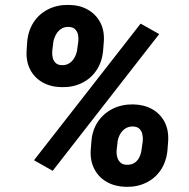

<svg xmlns="http://www.w3.org/2000/svg" viewBox="-20 -741 760 772"><path d="M86.9 -536.6 89.4 -574.2Q93.8 -619.6 116.2 -653.1Q138.7 -686.5 175 -704.3Q211.4 -722.2 256.8 -721.2Q300.8 -720.7 333.3 -702.1Q365.7 -683.6 383.1 -650.9Q400.4 -618.2 397.5 -574.2L394.5 -536.6Q390.1 -491.2 367.7 -458Q345.2 -424.8 309.1 -407.2Q272.9 -389.6 228 -390.6Q184.6 -391.1 151.9 -409.4Q119.1 -427.7 101.8 -460.4Q84.5 -493.2 86.9 -536.6ZM194.8 -574.2 189.9 -534.7Q189 -521 192.1 -508.3Q195.3 -495.6 204.1 -487.5Q212.9 -479.5 229 -479Q246.1 -478.5 258.5 -486.6Q271 -494.6 278.8 -508.1Q286.6 -521.5 289.6 -536.6L294.9 -574.7Q296.4 -588.9 293.5 -602.1Q290.5 -615.2 281.5 -623.8Q272.5 -632.3 255.9 -632.8Q238.8 -633.3 226.1 -625Q213.4 -616.7 205.6 -603Q197.8 -589.4 194.8 -574.2ZM344.7 -136.7 347.7 -174.3Q351.6 -219.7 374.5 -252.9Q397.5 -286.1 433.8 -304Q470.2 -321.8 515.6 -321.3Q559.6 -320.3 592 -302Q624.5 -283.7 641.6 -251Q658.7 -218.3 656.2 -174.3L653.3 -136.7Q648.9 -91.3 626.7 -57.9Q604.5 -24.4 568.1 -6.6Q531.7 11.2 486.8 10.3Q442.9 9.3 410.2 -9Q377.4 -27.3 359.9 -60.3Q342.3 -93.3 344.7 -136.7ZM453.1 -174.3 448.7 -134.8Q447.8 -121.6 451.4 -108.9Q455.1 -96.2 464.1 -87.6Q473.1 -79.1 487.8 -78.6Q506.8 -77.6 519.3 -85.2Q531.7 -92.8 539.1 -106.4Q546.4 -120.1 548.8 -136.7L554.2 -174.8Q555.2 -189 552.2 -201.9Q549.3 -214.8 540.3 -223.4Q531.2 -231.9 515.1 -232.4Q498 -232.9 485.1 -224.9Q472.2 -216.8 464.1 -203.4Q456.1 -189.9 453.1 -174.3ZM620.1 -604 191.9 -54.2 116.7 -96.7 545.4 -646Z"/></svg>

Font: Roboto Black
Style: Italic
Weight: 900
Italic angle: -12°
Designer: Christian Robertson
Foundry: Google
Version: Version 3.0; 2020